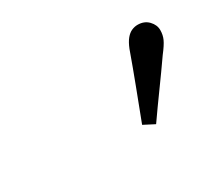

<svg xmlns="http://www.w3.org/2000/svg" viewBox="-56 -878 512 447"><g transform="rotate(-30 200.0 -655.0)"><path d="M231 -559Q247 -601 263 -643Q279 -685 294 -727Q300 -742 307 -750.5Q314 -759 322 -762.5Q330 -766 338 -766Q356 -766 367 -754.5Q378 -743 378 -729Q378 -716 373 -705Q368 -694 354 -676Q331 -643 307 -610Q283 -577 260 -544Z"/></g></svg>

Font: Source Serif 4
Style: Italic
Weight: 400
Italic angle: -12°
Designer: Frank Grießhammer
Foundry: Adobe Systems Incorporated
Version: Version 4.004;hotconv 1.0.116;makeotfexe 2.5.65601